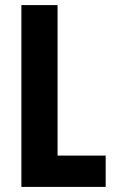

<svg xmlns="http://www.w3.org/2000/svg" viewBox="-20 -734 449 754"><path d="M64 0H395V-123H206V-714H64Z"/></svg>

Font: Noto Sans Oriya ExtCond Bold
Style: Bold
Weight: 700
Width: 2
Designer: Amélie Bonet and Sol Matas
Foundry: Google LLC
Version: Version 2.006